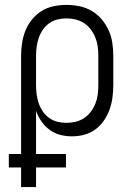

<svg xmlns="http://www.w3.org/2000/svg" viewBox="-20 -548 540 783"><path d="M66 215V135H16V80H66V-320Q66 -346 70 -372.5Q74 -399 84 -423.5Q94 -448 110.5 -468.5Q127 -489 149.5 -503Q172 -517 198 -522.5Q224 -528 251 -528Q278 -528 304.5 -522.5Q331 -517 354 -503.5Q377 -490 394.5 -469.5Q412 -449 423 -424.5Q434 -400 438 -373.5Q442 -347 442 -320V-200Q442 -175 438.5 -149.5Q435 -124 426.5 -100.5Q418 -77 403.5 -56Q389 -35 368.5 -20Q348 -5 323.5 1.5Q299 8 273 8Q249 8 225.5 2Q202 -4 182.5 -18.5Q163 -33 149 -53Q135 -73 127 -96V80H249V135H127V215ZM251 -47Q270 -47 288.5 -51.5Q307 -56 323 -66.5Q339 -77 350.5 -92.5Q362 -108 369 -125.5Q376 -143 378.5 -162Q381 -181 381 -200V-320Q381 -339 378.5 -358Q376 -377 369 -394.5Q362 -412 350.5 -427.5Q339 -443 323 -453.5Q307 -464 288.5 -468.5Q270 -473 251 -473Q232 -473 214 -468.5Q196 -464 180.5 -453Q165 -442 154.5 -426.5Q144 -411 138 -393.5Q132 -376 129.5 -357.5Q127 -339 127 -320V-200Q127 -181 129.5 -162.5Q132 -144 138 -126.5Q144 -109 154.5 -93.5Q165 -78 180.5 -67Q196 -56 214 -51.5Q232 -47 251 -47Z"/></svg>

Font: Iosevka SS04 Light
Style: Regular
Weight: 300
Monospace: yes
Designer: Belleve Invis
Foundry: Belleve Invis
Version: Version 19.0.0; ttfautohint (v1.8.4)